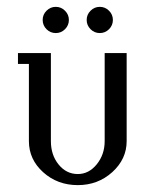

<svg xmlns="http://www.w3.org/2000/svg" viewBox="-20 -538 452 558"><path d="M32.2 -352.1V-383.8H127.9V-127.9Q127.9 -87.4 150.4 -59.8Q172.9 -32.2 206.1 -32.2Q238.3 -32.2 261.2 -60.5Q284.2 -88.9 284.2 -127.9V-383.8H348.1V-127.9Q348.1 -75.7 306.4 -37.8Q264.6 0 206.1 0Q147 0 105.5 -37.4Q64 -74.7 64 -127.9V-352.1ZM115.2 -453.1Q104 -464.4 104 -480Q104 -495.6 115.2 -506.8Q126.5 -518.1 142.1 -518.1Q157.7 -518.1 168.9 -506.8Q180.2 -495.6 180.2 -480Q180.2 -464.4 168.9 -453.1Q157.7 -441.9 142.1 -441.9Q126.5 -441.9 115.2 -453.1ZM243.2 -453.1Q231.9 -464.4 231.9 -480Q231.9 -495.6 243.2 -506.8Q254.4 -518.1 270 -518.1Q285.6 -518.1 296.9 -506.8Q308.1 -495.6 308.1 -480Q308.1 -464.4 296.9 -453.1Q285.6 -441.9 270 -441.9Q254.4 -441.9 243.2 -453.1Z"/></svg>

Font: Gawaa
Style: Regular
Weight: 400
Designer: T. Christopher White
Version: Version 1.0